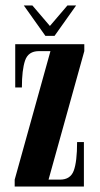

<svg xmlns="http://www.w3.org/2000/svg" viewBox="-20 -686 366 706"><path d="M34 0V-25.5L165.5 -498H123Q84 -498 72.2 -463.5Q60.5 -429 60.5 -364.5H36V-523.5H290V-498L158.5 -25.5H200.5Q239 -25.5 251.2 -58.5Q263.5 -91.5 263.5 -163.5H288.5V0ZM147 -554 67.5 -666H99L163.5 -590.5L228 -666H260L180.5 -554Z"/></svg>

Font: Imbue 50pt
Style: Bold
Weight: 700
Designer: Tyler Finck
Foundry: Etcetera Type Company
Version: Version 1.102; ttfautohint (v1.8.3)